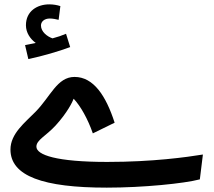

<svg xmlns="http://www.w3.org/2000/svg" viewBox="-20 -840 982 881"><path d="M302 -624 283 -685C264 -677 244 -670 221 -664C197 -672 168 -694 168 -723C168 -742 185 -755 208 -755C223 -755 236 -752 249 -749L257 -812C242 -817 224 -820 206 -820C152 -820 99 -790 99 -724C99 -690 119 -661 144 -643C131 -640 116 -637 95 -633L110 -569C173 -582 252 -605 302 -624ZM470 21C637 21 825 2 897 -17L911 -131C837 -119 681 -97 472 -97C239 -97 147 -129 147 -167C147 -198 191 -216 235 -264C289 -323 313 -373 318 -387C350 -353 383 -294 406 -228L506 -277C466 -401 409 -487 322 -487C242 -487 212 -397 143 -327C95 -278 28 -227 28 -154C28 -32 178 21 470 21Z"/></svg>

Font: Noto Sans Arabic UI Semi
Style: Regular
Weight: 600
Designer: Nadine Chahine - Monotype Design Team
Foundry: Monotype Imaging Inc.
Version: Version 1.900